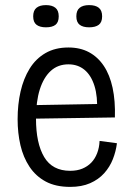

<svg xmlns="http://www.w3.org/2000/svg" viewBox="-20 -720 517 752"><path d="M255 12Q198 12 159 -9Q120 -30 95.5 -67Q71 -104 60 -151.5Q49 -199 49 -253Q49 -311 60.5 -361.5Q72 -412 96 -451Q120 -490 158 -512Q196 -534 248 -534Q294 -534 328.5 -515.5Q363 -497 386.5 -462Q410 -427 421 -376Q432 -325 430 -260L97 -255V-308L382 -313L360 -282Q363 -342 350 -383.5Q337 -425 311 -446.5Q285 -468 248 -468Q207 -468 179 -442.5Q151 -417 136 -370Q121 -323 121 -255Q121 -159 153 -105Q185 -51 255 -51Q282 -51 302.5 -59.5Q323 -68 337.5 -83Q352 -98 360.5 -120Q369 -142 370 -168L438 -159Q434 -127 422 -96.5Q410 -66 388 -41.5Q366 -17 333 -2.5Q300 12 255 12ZM329 -613Q305 -613 292 -623Q279 -633 279 -656Q279 -679 292 -689.5Q305 -700 329 -700Q354 -700 367 -689.5Q380 -679 380 -656Q380 -633 367 -623Q354 -613 329 -613ZM160 -613Q136 -613 123 -623Q110 -633 110 -656Q110 -679 123 -689.5Q136 -700 160 -700Q184 -700 197 -689.5Q210 -679 210 -656Q210 -633 197.5 -623Q185 -613 160 -613Z"/></svg>

Font: Bricolage Grotesque SemiCondensed Light
Style: Regular
Weight: 300
Width: 4
Designer: Mathieu Triay
Foundry: Atelier Triay
Version: Version 1.000;gftools[0.9.30]